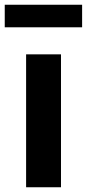

<svg xmlns="http://www.w3.org/2000/svg" viewBox="-31 -789 366 809"><path d="M79 0H226V-560H79ZM-11 -674H315V-769H-11Z"/></svg>

Font: Source Han Sans KR
Style: Bold
Weight: 700
Designer: Ryoko NISHIZUKA 西塚涼子 (kana, bopomofo & ideographs); Paul D. Hunt (Latin, Greek & Cyrillic); Sandoll Communications 산돌커뮤니
Foundry: Adobe
Version: Version 2.004;hotconv 1.0.118;makeotfexe 2.5.65603